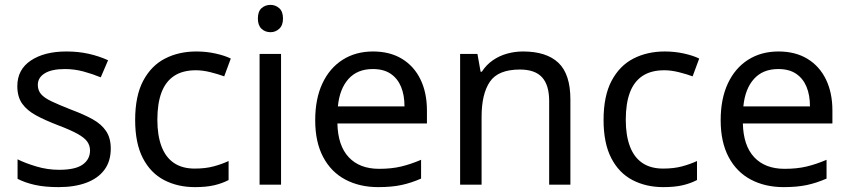

<svg xmlns="http://www.w3.org/2000/svg" viewBox="-20 -757 3483 787"><path d="M434 -148Q434 -96 408 -61Q382 -26 334 -8Q286 10 220 10Q164 10 123.5 1Q83 -8 52 -24V-104Q84 -88 129.5 -74.5Q175 -61 222 -61Q289 -61 319 -82.5Q349 -104 349 -140Q349 -160 338 -176Q327 -192 298.5 -208Q270 -224 217 -244Q165 -264 128 -284Q91 -304 71 -332Q51 -360 51 -404Q51 -472 106.5 -509Q162 -546 252 -546Q301 -546 343.5 -536.5Q386 -527 423 -510L393 -440Q359 -454 322 -464Q285 -474 246 -474Q192 -474 163.5 -456.5Q135 -439 135 -409Q135 -387 148 -371.5Q161 -356 191.5 -341.5Q222 -327 273 -307Q324 -288 360 -268Q396 -248 415 -219.5Q434 -191 434 -148Z M779 10Q708 10 652.5 -19Q597 -48 565.5 -109Q534 -170 534 -265Q534 -364 567 -426Q600 -488 656.5 -517Q713 -546 785 -546Q826 -546 864 -537.5Q902 -529 926 -517L899 -444Q875 -453 843 -461Q811 -469 783 -469Q729 -469 694 -446Q659 -423 642 -378Q625 -333 625 -266Q625 -202 642 -157Q659 -112 693 -89Q727 -66 778 -66Q822 -66 855.5 -75Q889 -84 917 -97V-19Q890 -5 857.5 2.5Q825 10 779 10Z M1132 -536V0H1044V-536ZM1089 -737Q1109 -737 1124.5 -723.5Q1140 -710 1140 -681Q1140 -653 1124.5 -639Q1109 -625 1089 -625Q1067 -625 1052 -639Q1037 -653 1037 -681Q1037 -710 1052 -723.5Q1067 -737 1089 -737Z M1509 -546Q1578 -546 1627.5 -516Q1677 -486 1703.5 -431.5Q1730 -377 1730 -304V-251H1363Q1365 -160 1409.5 -112.5Q1454 -65 1534 -65Q1585 -65 1624.5 -74.5Q1664 -84 1706 -102V-25Q1665 -7 1625 1.5Q1585 10 1530 10Q1454 10 1395.5 -21Q1337 -52 1304.5 -113.5Q1272 -175 1272 -264Q1272 -352 1301.5 -415Q1331 -478 1384.5 -512Q1438 -546 1509 -546ZM1508 -474Q1445 -474 1408.5 -433.5Q1372 -393 1365 -321H1638Q1638 -367 1624 -401Q1610 -435 1581.5 -454.5Q1553 -474 1508 -474Z M2124 -546Q2220 -546 2269 -499.5Q2318 -453 2318 -349V0H2231V-343Q2231 -408 2202 -440Q2173 -472 2111 -472Q2022 -472 1988 -422Q1954 -372 1954 -278V0H1866V-536H1937L1950 -463H1955Q1973 -491 1999.5 -509.5Q2026 -528 2058 -537Q2090 -546 2124 -546Z M2699 10Q2628 10 2572.5 -19Q2517 -48 2485.5 -109Q2454 -170 2454 -265Q2454 -364 2487 -426Q2520 -488 2576.5 -517Q2633 -546 2705 -546Q2746 -546 2784 -537.5Q2822 -529 2846 -517L2819 -444Q2795 -453 2763 -461Q2731 -469 2703 -469Q2649 -469 2614 -446Q2579 -423 2562 -378Q2545 -333 2545 -266Q2545 -202 2562 -157Q2579 -112 2613 -89Q2647 -66 2698 -66Q2742 -66 2775.5 -75Q2809 -84 2837 -97V-19Q2810 -5 2777.5 2.5Q2745 10 2699 10Z M3171 -546Q3240 -546 3289.5 -516Q3339 -486 3365.5 -431.5Q3392 -377 3392 -304V-251H3025Q3027 -160 3071.5 -112.5Q3116 -65 3196 -65Q3247 -65 3286.5 -74.5Q3326 -84 3368 -102V-25Q3327 -7 3287 1.5Q3247 10 3192 10Q3116 10 3057.5 -21Q2999 -52 2966.5 -113.5Q2934 -175 2934 -264Q2934 -352 2963.5 -415Q2993 -478 3046.5 -512Q3100 -546 3171 -546ZM3170 -474Q3107 -474 3070.5 -433.5Q3034 -393 3027 -321H3300Q3300 -367 3286 -401Q3272 -435 3243.5 -454.5Q3215 -474 3170 -474Z"/></svg>

Font: Noto Sans Gurmukhi
Style: Regular
Weight: 400
Designer: Jelle Bosma - Monotype Design Team
Foundry: Monotype Imaging Inc.
Version: Version 2.003